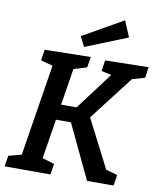

<svg xmlns="http://www.w3.org/2000/svg" viewBox="-100 -1021 915 1099"><g transform="rotate(10 358.0 -471.5)"><path d="M707 -639 634 -618 436 -361 579 -82 646 -63 636 0H482L333 -314H246L209 -84L279 -63L269 0H3L13 -63L88 -83L173 -615L103 -634L113 -697L380 -702L370 -640L294 -617L260 -404H350L513 -621L455 -634L464 -697L716 -702ZM576 -850 332 -752 303 -810 537 -943Z"/></g></svg>

Font: Bitter Pro SemiBold
Style: Italic
Weight: 600
Italic angle: -9°
Designer: Sol Matas, and Bitter project Authors
Foundry: Sol Matas
Version: Version 1.010